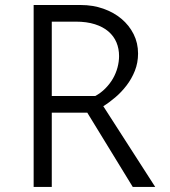

<svg xmlns="http://www.w3.org/2000/svg" viewBox="-20 -735 668 755"><path d="M183.6 -292V0H112.3V-715.3H297.9Q345.2 -715.3 386.2 -700.9Q427.2 -686.5 457.5 -661.1Q487.8 -635.7 505.4 -600.8Q522.9 -565.9 522.9 -524.4Q522.9 -488.3 510.3 -456.5Q497.6 -424.8 477.5 -398.7Q457.5 -372.6 433.3 -352.1Q409.2 -331.5 386.2 -317.4L590.3 0H502L323.2 -292ZM183.6 -357.4H354.5Q377 -369.6 394.5 -387.5Q412.1 -405.3 424.1 -426Q436 -446.8 442.1 -469.7Q448.2 -492.7 448.2 -514.6Q448.2 -543.5 438 -568.1Q427.7 -592.8 406.5 -611.1Q385.3 -629.4 353.3 -639.6Q321.3 -649.9 277.8 -649.9H183.6Z"/></svg>

Font: Proza Libre
Style: Light
Weight: 300
Designer: Jasper de Waard
Foundry: Jasper de Waard
Version: Version 1.000; ttfautohint (v1.4.1.8-43bc)